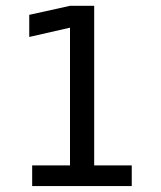

<svg xmlns="http://www.w3.org/2000/svg" viewBox="-20 -624 540 644"><path d="M87.9 -69.3H214.8V-531.2L78.1 -500V-574.2L214.8 -604.5H295.9V-69.3H421.9V0H87.9Z"/></svg>

Font: BabelStone Irk Bitig Colour
Style: Regular
Weight: 400
Designer: Andrew West
Foundry: BabelStone
Version: Version 1.03 June 7, 2023